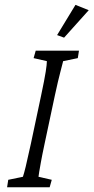

<svg xmlns="http://www.w3.org/2000/svg" viewBox="-20 -786 393 806"><path d="M9.8 0 14.6 -31.2 76.2 -43.9Q81.1 -58.6 87.9 -86.4Q94.7 -114.3 109.4 -181.6L152.3 -383.8Q167 -453.1 171.9 -484.9Q176.8 -516.6 176.8 -529.3L121.1 -542L129.9 -573.2H311.5L306.6 -542L245.1 -529.3Q242.2 -516.6 233.4 -483.9Q224.6 -451.2 210 -383.8L167 -181.6Q156.2 -130.9 151.4 -103.5Q146.5 -76.2 144.5 -64Q142.6 -51.8 141.6 -43.9L197.3 -31.2L188.5 0ZM249 -627.9 219.7 -638.7 296.9 -765.6 352.5 -743.2Z"/></svg>

Font: Crimson Pro ExtraLight
Style: Italic
Weight: 250
Italic angle: -12°
Designer: Jacques Le Bailly
Foundry: Baron von Fonthausen
Version: Version 1.003